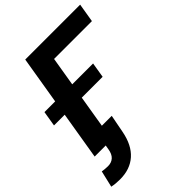

<svg xmlns="http://www.w3.org/2000/svg" viewBox="-265 -852 1187 1187"><g transform="rotate(-45 329.0 -258.5)"><path d="M658.7 -727.5 638.2 -604.1H307.3L207.2 0H58L178.6 -727.5ZM16.4 -313.8 32.9 -413.8H458.1L441.6 -313.8ZM69.7 211.1Q50.6 211.1 33.5 209.5Q16.4 207.9 -1.1 204.3L24.2 96.1Q34.8 98.1 49.2 99.3Q63.6 100.6 74.5 100.6Q105.1 100.6 124.6 82.9Q144.2 65.3 150.2 27.6L154.8 0H103.8L120.9 -103.3H310.7L288 14.5Q269.4 111.7 213.5 161.4Q157.7 211.1 69.7 211.1Z"/></g></svg>

Font: Inter
Style: Italic
Weight: 400
Italic angle: -9.3988°
Designer: Rasmus Andersson
Foundry: rsms
Version: Version 4.001;git-66647c0bb